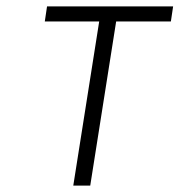

<svg xmlns="http://www.w3.org/2000/svg" viewBox="-20 -590 561 600"><path d="M120 -523H290L209 -10H262L343 -523H514L521 -570H127Z"/></svg>

Font: Charger Sport
Style: ExLitObl
Weight: 200
Designer: Jasper
Foundry: Cannot Into Space Fonts
Version: Version 1.1